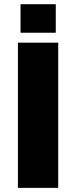

<svg xmlns="http://www.w3.org/2000/svg" viewBox="-20 -906 367 926"><path d="M66.4 0Q115.2 0 260.7 0Q260.7 -174.8 260.7 -700.2Q211.9 -700.2 66.4 -700.2Q66.4 -656.2 66.4 -524.4Q66.4 -393.6 66.4 0ZM79.1 -748Q121.1 -748 249 -748Q249 -782.2 249 -885.7Q206.1 -885.7 79.1 -885.7Q79.1 -851.6 79.1 -748Z"/></svg>

Font: Big-Shock
Style: Black
Weight: 400